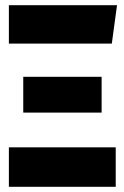

<svg xmlns="http://www.w3.org/2000/svg" viewBox="-20 -715 476 735"><path d="M408 -548H14V-695H428ZM369 -284H69V-421H369ZM423 0H14V-151H423Z"/></svg>

Font: Fira Sans Compressed ExtraBold
Style: Regular
Weight: 800
Width: 1
Designer: bBox Type GmbH & Carrois Corporate GbR & Edenspiekermann AG
Foundry: bBox Type GmbH & Carrois Corporate GbR & Edenspiekermann AG
Version: Version 4.301